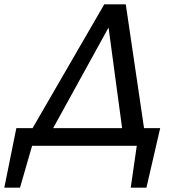

<svg xmlns="http://www.w3.org/2000/svg" viewBox="-66 -678 830 893"><path d="M38 0 419 -658H519L616 0H513L432 -601H467L136 0ZM-46 195 10 -82H107L27 195ZM17 0 11 -82H679L622 0ZM542 195 582 -82H679L615 195Z"/></svg>

Font: Ysabeau Infant SemiBold
Style: Italic
Weight: 600
Italic angle: -12°
Designer: Christian Thalmann (Catharsis Fonts)
Version: Version 2.002; featfreeze: ss01,ss02,lnum